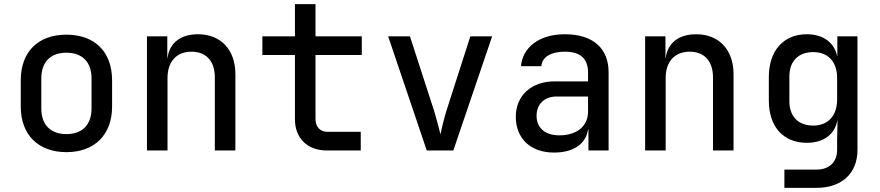

<svg xmlns="http://www.w3.org/2000/svg" viewBox="-20 -725 4240 925"><path d="M300 8C434 8 520 -74 520 -212V-338C520 -477 435 -558 300 -558C165 -558 80 -477 80 -338V-212C80 -74 166 8 300 8ZM300 -79C225 -79 179 -122 179 -203V-347C179 -428 225 -471 300 -471C375 -471 421 -428 421 -347V-203C421 -122 375 -79 300 -79Z M688 0H787V-349C787 -429 831 -476 903 -476C972 -476 1015 -432 1015 -352V0H1114V-368C1114 -486 1043 -560 934 -560C850 -560 796 -518 787 -445H786V-550H688Z M1555 0H1718V-90H1557C1522 -90 1500 -114 1500 -151V-460H1723V-550H1500V-705H1401V-550H1244V-460H1401V-150C1401 -59 1461 0 1555 0Z M2036 0H2164L2351 -550H2246L2130 -189C2117 -146 2107 -102 2102 -78C2096 -102 2085 -146 2072 -189L1955 -550H1850Z M2649 10C2743 10 2803 -32 2813 -101H2815V0H2912V-377C2912 -493 2836 -560 2701 -560C2576 -560 2497 -495 2490 -406H2588C2591 -450 2634 -476 2701 -476C2776 -476 2813 -443 2813 -375V-333H2652C2540 -333 2465 -265 2465 -162C2465 -59 2535 10 2649 10ZM2675 -73C2606 -73 2565 -109 2565 -167C2565 -223 2603 -260 2661 -260H2813V-187C2813 -117 2759 -73 2675 -73Z M3088 0H3187V-349C3187 -429 3231 -476 3303 -476C3372 -476 3415 -432 3415 -352V0H3514V-368C3514 -486 3443 -560 3334 -560C3250 -560 3196 -518 3187 -445H3186V-550H3088Z M3759 180H3914C4035 180 4111 110 4111 -2V-550H4014V-455H4013C3999 -521 3945 -560 3867 -560C3754 -560 3684 -480 3684 -354V-241C3684 -114 3754 -37 3867 -37C3946 -37 4001 -76 4014 -144H4015L4013 -49V-3C4013 56 3975 92 3914 92H3759ZM3898 -120C3825 -120 3783 -165 3783 -237V-357C3783 -429 3825 -474 3898 -474C3969 -474 4013 -428 4013 -349V-246C4013 -167 3969 -120 3898 -120Z"/></svg>

Font: JetBrains Mono Medium
Style: Regular
Weight: 436
Monospace: yes
Designer: Philipp Nurullin, Konstantin Bulenkov
Foundry: JetBrains
Version: Version 2.305